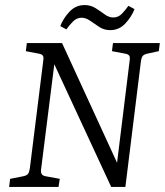

<svg xmlns="http://www.w3.org/2000/svg" viewBox="-20 -738 651 758"><path d="M16 0 20 -32 71 -42Q86 -45 91 -52Q96 -59 98 -75L151 -500Q153 -513 149 -518.5Q145 -524 134 -526L82 -536L86 -568H225L452 -74L439 -70L492 -500Q494 -513 490 -518.5Q486 -524 475 -526L422 -536L426 -568H611L607 -536L561 -526Q548 -523 543 -516.5Q538 -510 536 -493L475 0H419L182 -511L198 -513L142 -68Q141 -55 145.5 -49.5Q150 -44 161 -42L216 -32L211 0ZM415 -619Q391 -619 372 -631.5Q353 -644 336 -656Q319 -668 302 -668Q283 -668 268.5 -653.5Q254 -639 242 -622L218 -635Q230 -666 254.5 -692Q279 -718 314 -718Q338 -718 357 -706Q376 -694 393 -681.5Q410 -669 427 -669Q447 -669 461 -683.5Q475 -698 487 -715L511 -702Q499 -671 474.5 -645Q450 -619 415 -619Z"/></svg>

Font: Rasa Light
Style: Italic
Weight: 300
Italic angle: -7.10001°
Designer: Anna Giedrys (Yrsa+Rasa design), David Brezina (Yrsa art-direction, Rasa art-direction, design)
Foundry: Rosetta Type Foundry
Version: Version 2.004